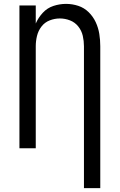

<svg xmlns="http://www.w3.org/2000/svg" viewBox="-20 -763 616 988"><path d="M412 205H496V-525Q496 -557 491 -588.5Q486 -620 472.5 -649Q459 -678 436 -700.5Q413 -723 382.5 -733Q352 -743 320 -743Q287 -743 255 -732.5Q223 -722 200 -697Q177 -672 164 -642V-735H80V0H164V-525Q164 -552 170.5 -578.5Q177 -605 193.5 -626.5Q210 -648 235.5 -658Q261 -668 288 -668Q315 -668 340.5 -658Q366 -648 383 -626.5Q400 -605 406 -578.5Q412 -552 412 -525Z"/></svg>

Font: Iosevka SS01 Extended
Style: Regular
Weight: 400
Width: 7
Monospace: yes
Designer: Belleve Invis
Foundry: Belleve Invis
Version: Version 3.4.7; ttfautohint (v1.8.3)